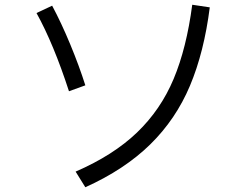

<svg xmlns="http://www.w3.org/2000/svg" viewBox="-20 -755 1040 810"><path d="M299 -31Q458 -100 558 -196Q658 -292 712.5 -422Q767 -552 791 -735L865 -724Q841 -535 781.5 -393.5Q722 -252 614 -146Q506 -40 340 35ZM271 -370Q206 -570 134 -700L200 -731Q239 -658 276.5 -567.5Q314 -477 340 -395Z"/></svg>

Font: IBM Plex Sans JP
Style: Regular
Weight: 400
Designer: Mike Abbink; Paul van der Laan; Pieter van Rosmalen; Wujin Sim; Yejin Wi; Jinhee Kim; Boomi Park; Yona Kim; Kichan Ma
Foundry: Sandoll Inc.
Version: Version 1.001